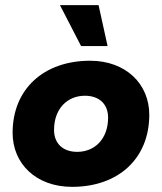

<svg xmlns="http://www.w3.org/2000/svg" viewBox="-20 -716 630 746"><path d="M260 10C440 10 560 -100 560 -270C560 -390 469 -480 330 -480C150 -480 29 -370 29 -200C29 -80 120 10 260 10ZM280 -126C225 -126 190 -158 190 -211C190 -294 242 -344 310 -344C365 -344 400 -312 400 -259C400 -176 348 -126 280 -126ZM398 -537 363 -696H213L295 -537Z"/></svg>

Font: Celebes ExtraBold
Style: Italic
Weight: 800
Italic angle: -10°
Designer: Anugrah Pasau
Foundry: Lafontype
Version: Version 1.000